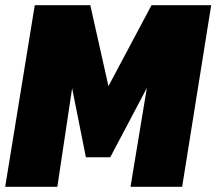

<svg xmlns="http://www.w3.org/2000/svg" viewBox="-23 -720 834 740"><path d="M-3 0 111 -700H325L395 -388L561 -700H791L679 0H480L543 -381L402 -114H308L255 -380L198 0Z"/></svg>

Font: Georama Black
Style: Italic
Weight: 900
Italic angle: -9°
Designer: Jean-Baptiste Levee
Foundry: Production Type
Version: Version 1.000